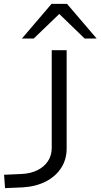

<svg xmlns="http://www.w3.org/2000/svg" viewBox="-20 -964 519 991"><path d="M6 7 1 -62 91 -66Q137 -68 172 -85Q207 -102 227 -131.5Q247 -161 247 -201V-705H324V-197Q324 -141 295.5 -97Q267 -53 216 -27Q165 -1 98 3ZM93 -765 246 -944H326L479 -765H417L286 -892L154 -765Z"/></svg>

Font: Nunito Sans 7pt Expanded Light
Style: Regular
Weight: 300
Width: 7
Designer: Vernon Adams
Foundry: Vernon Adams
Version: Version 3.101;gftools[0.9.27]